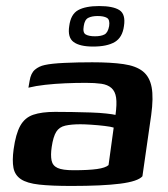

<svg xmlns="http://www.w3.org/2000/svg" viewBox="-20 -610 556 635"><path d="M216 5Q150 5 109.5 0.5Q69 -4 49 -17.5Q29 -31 24.5 -55Q20 -79 25 -116Q32 -167 47 -194Q62 -221 90 -230.5Q118 -240 162 -240Q188 -240 219 -239.5Q250 -239 280 -238Q310 -237 332 -234.5Q354 -232 362 -230Q367 -266 364 -287Q361 -308 348.5 -319Q336 -330 315 -333Q294 -336 264 -336Q230 -336 195.5 -334.5Q161 -333 129.5 -329.5Q98 -326 74 -320L78 -343Q82 -368 95.5 -379.5Q109 -391 128 -395Q150 -400 193.5 -402Q237 -404 285 -404Q347 -404 388.5 -398Q430 -392 452.5 -374Q475 -356 481.5 -321.5Q488 -287 480 -229L451 -27Q436 -10 377.5 -2.5Q319 5 216 5ZM223 -47Q273 -47 301 -51Q329 -55 339 -64L356 -188Q347 -191 326 -193.5Q305 -196 282.5 -197.5Q260 -199 246 -199Q216 -199 196 -194.5Q176 -190 166 -174Q156 -158 151 -124Q147 -97 150.5 -79.5Q154 -62 170.5 -54.5Q187 -47 223 -47ZM288 -456Q244 -456 223.5 -471Q203 -486 209 -524Q214 -563 238.5 -576.5Q263 -590 308 -590Q354 -590 375 -576.5Q396 -563 390 -524Q385 -486 359.5 -471Q334 -456 288 -456ZM294 -490Q314 -490 325.5 -496Q337 -502 341 -524Q344 -545 333.5 -551Q323 -557 303 -557Q284 -557 272 -551Q260 -545 257 -524Q253 -502 263.5 -496Q274 -490 294 -490Z"/></svg>

Font: Genos Thin SemiBold
Style: Italic
Weight: 600
Italic angle: -8°
Version: Version 1.010